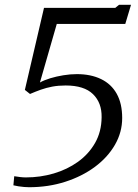

<svg xmlns="http://www.w3.org/2000/svg" viewBox="-20 -776 577 803"><path d="M39.5 -39Q52.5 -37 64.5 -35.5Q76.5 -34 88.5 -34Q148.5 -34 204.8 -50.5Q261 -67 306 -99.2Q351 -131.5 377.8 -178.5Q404.5 -225.5 405 -286Q406 -346 369 -382.2Q332 -418.5 254.5 -418.5Q224.5 -418.5 199 -413.8Q173.5 -409 150.5 -400.8Q127.5 -392.5 105.5 -383L84 -400L164 -743H462L478 -756H528L504 -676H217.5L147 -431Q165 -441 190.5 -448.8Q216 -456.5 244.8 -461.2Q273.5 -466 301.5 -466Q360 -466 402.8 -445.2Q445.5 -424.5 468.2 -383.8Q491 -343 491 -282.5Q491 -223 460.8 -170.5Q430.5 -118 377 -78.2Q323.5 -38.5 253 -15.8Q182.5 7 101.5 7Q92 7 80.5 6Q69 5 57.2 3.2Q45.5 1.5 36 -1Z"/></svg>

Font: Merriweather 48pt Light
Style: Italic
Weight: 300
Italic angle: -7.8°
Version: Version 2.101